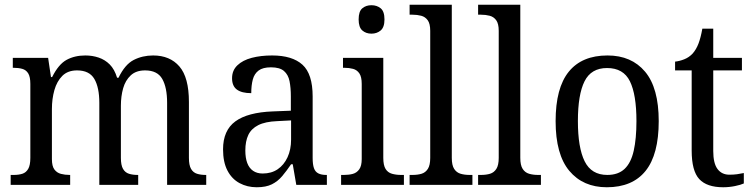

<svg xmlns="http://www.w3.org/2000/svg" viewBox="-20 -780 3180 810"><path d="M25 0V-42H38Q59 -42 74.5 -47Q90 -52 99 -67.5Q108 -83 108 -114V-426Q108 -456 99 -470.5Q90 -485 74 -489.5Q58 -494 37 -494H34V-536H183L195 -455H200Q227 -509 261 -527.5Q295 -546 340 -546Q370 -546 396.5 -537Q423 -528 443 -508Q463 -488 474 -452H480Q507 -508 544 -527Q581 -546 626 -546Q697 -546 737 -499.5Q777 -453 777 -350V-114Q777 -83 786 -67.5Q795 -52 811 -47Q827 -42 847 -42H850V0H685V-346Q685 -411 664.5 -447Q644 -483 592 -483Q554 -483 531.5 -462Q509 -441 499.5 -407.5Q490 -374 490 -334V-114Q490 -83 499 -67.5Q508 -52 524 -47Q540 -42 560 -42H563V0H399V-346Q399 -411 378 -447Q357 -483 305 -483Q266 -483 243 -460Q220 -437 209.5 -400Q199 -363 199 -320V-109Q199 -79 209.5 -65Q220 -51 237 -46.5Q254 -42 274 -42H276V0Z M1063 10Q1023 10 990.5 -7.5Q958 -25 939.5 -60.5Q921 -96 921 -150Q921 -230 973 -268Q1025 -306 1131 -310L1207 -313V-373Q1207 -410 1201.5 -437.5Q1196 -465 1178 -480.5Q1160 -496 1123 -496Q1089 -496 1071 -482.5Q1053 -469 1046.5 -444.5Q1040 -420 1040 -387Q1000 -387 979.5 -402Q959 -417 959 -450Q959 -483 981.5 -504.5Q1004 -526 1042 -536Q1080 -546 1128 -546Q1213 -546 1256 -507Q1299 -468 1299 -373V-114Q1299 -86 1304.5 -70.5Q1310 -55 1323 -48.5Q1336 -42 1356 -42H1359V0H1230L1215 -87H1208Q1189 -59 1170.5 -37Q1152 -15 1127 -2.5Q1102 10 1063 10ZM1088 -48Q1125 -48 1151.5 -66Q1178 -84 1193 -116.5Q1208 -149 1208 -191V-272L1150 -269Q1099 -267 1069.5 -252Q1040 -237 1027.5 -210.5Q1015 -184 1015 -145Q1015 -114 1023 -92.5Q1031 -71 1047.5 -59.5Q1064 -48 1088 -48Z M1419 0V-42H1431Q1452 -42 1468.5 -46.5Q1485 -51 1495.5 -65.5Q1506 -80 1506 -109V-426Q1506 -456 1496 -470.5Q1486 -485 1469.5 -489.5Q1453 -494 1433 -494H1427V-536H1597V-114Q1597 -83 1606.5 -67.5Q1616 -52 1633.5 -47Q1651 -42 1672 -42H1684V0ZM1547 -638Q1524 -638 1508.5 -651.5Q1493 -665 1493 -698Q1493 -732 1508.5 -745Q1524 -758 1547 -758Q1570 -758 1586 -745Q1602 -732 1602 -698Q1602 -665 1586 -651.5Q1570 -638 1547 -638Z M1708 0V-42H1720Q1742 -42 1758.5 -47Q1775 -52 1785 -67.5Q1795 -83 1795 -114V-650Q1795 -680 1784.5 -694.5Q1774 -709 1757 -713.5Q1740 -718 1720 -718H1708V-760H1886V-114Q1886 -83 1896 -67.5Q1906 -52 1923 -47Q1940 -42 1961 -42H1973V0Z M1997 0V-42H2009Q2031 -42 2047.5 -47Q2064 -52 2074 -67.5Q2084 -83 2084 -114V-650Q2084 -680 2073.5 -694.5Q2063 -709 2046 -713.5Q2029 -718 2009 -718H1997V-760H2175V-114Q2175 -83 2185 -67.5Q2195 -52 2212 -47Q2229 -42 2250 -42H2262V0Z M2540 10Q2440 10 2382 -59Q2324 -128 2324 -269Q2324 -409 2379.5 -477.5Q2435 -546 2543 -546Q2644 -546 2701.5 -477.5Q2759 -409 2759 -269Q2759 -128 2703.5 -59Q2648 10 2540 10ZM2542 -42Q2588 -42 2615 -67.5Q2642 -93 2653.5 -144Q2665 -195 2665 -269Q2665 -381 2637.5 -437Q2610 -493 2541 -493Q2474 -493 2446 -437Q2418 -381 2418 -269Q2418 -157 2446.5 -99.5Q2475 -42 2542 -42Z M3031 10Q2962 10 2930 -24.5Q2898 -59 2898 -145V-483H2828V-520Q2847 -522 2867 -530Q2887 -538 2902 -554Q2917 -571 2926.5 -595.5Q2936 -620 2943 -659H2989V-536H3110V-483H2989V-143Q2989 -91 3007 -67Q3025 -43 3057 -43Q3075 -43 3089.5 -45Q3104 -47 3118 -50V-6Q3105 0 3080.5 5Q3056 10 3031 10Z"/></svg>

Font: Noto Serif Khmer SemiCondensed
Style: Regular
Weight: 400
Width: 4
Designer: Danh Hong and the Monotype Design Team
Foundry: Monotype Imaging Inc.
Version: Version 2.004